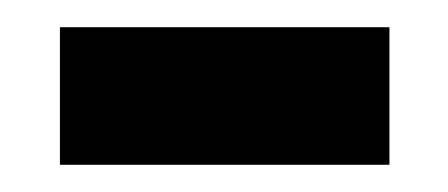

<svg xmlns="http://www.w3.org/2000/svg" viewBox="-20 -343 329 141"><path d="M24 -222H266V-323H24Z"/></svg>

Font: Noto Serif Tamil SemiCondensed
Style: Bold
Weight: 700
Width: 4
Designer: Indian Type Foundry, Tom Grace, and the Monotype Design Team
Foundry: Monotype Imaging Inc.
Version: Version 2.004